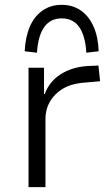

<svg xmlns="http://www.w3.org/2000/svg" viewBox="-20 -774 460 794"><path d="M98 0V-494H162V-385H165Q184 -437 231 -467Q278 -497 343 -501L387 -503L394 -438L325 -432Q252 -426 210 -384Q168 -342 168 -282V0ZM133 -556 82 -562Q85 -621 103.5 -664Q122 -707 156 -730.5Q190 -754 235 -754Q281 -754 314.5 -730.5Q348 -707 367 -664Q386 -621 388 -562L337 -556Q333 -625 308 -661.5Q283 -698 235 -698Q188 -698 162.5 -661.5Q137 -625 133 -556Z"/></svg>

Font: Nunito Sans 7pt Light
Style: Regular
Weight: 300
Designer: Vernon Adams
Foundry: Vernon Adams
Version: Version 3.101;gftools[0.9.27]